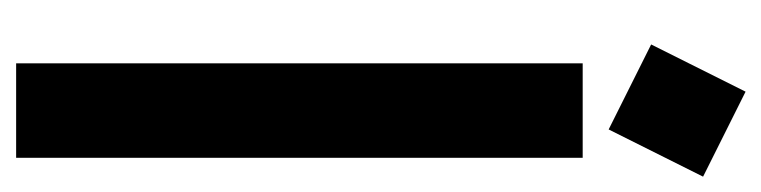

<svg xmlns="http://www.w3.org/2000/svg" viewBox="-382 -346 967 244"><g transform="rotate(90 102.0 -223.5)"><path d="M96 -687 204 -633 144 -513 36 -567ZM60 -480H180V240H60Z"/></g></svg>

Font: SOV_raksil
Style: Book
Weight: 400
Version: Version 1.00